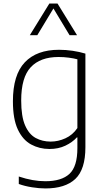

<svg xmlns="http://www.w3.org/2000/svg" viewBox="-20 -828 582 1078"><path d="M235 230Q200.5 230 159.5 223.5Q118.5 217 85.5 205V163Q126 176.5 162.8 183Q199.5 189.5 234.5 189.5Q325.5 189.5 370 148.2Q414.5 107 414.5 3.5V-56.5H411.5Q386.5 -29 347.2 -10.2Q308 8.5 257.5 8.5Q201.5 8.5 154.8 -16.8Q108 -42 80.2 -100.8Q52.5 -159.5 52.5 -259.5Q52.5 -407.5 119.2 -478Q186 -548.5 311.5 -548.5Q349.5 -548.5 388.2 -542.8Q427 -537 459.5 -527V-1.5Q459.5 123.5 402.8 176.8Q346 230 235 230ZM264.5 -33Q306.5 -33 347.2 -51.5Q388 -70 414.5 -109V-495Q394.5 -500.5 366.5 -504.2Q338.5 -508 308.5 -508Q206.5 -508 152.8 -450.8Q99 -393.5 99 -264Q99 -174 121 -123.8Q143 -73.5 180.5 -53.2Q218 -33 264.5 -33ZM147.5 -630.5 257 -808H303L412.5 -630.5H370.5L280 -780.5L189.5 -630.5Z"/></svg>

Font: Encode Sans XLt
Style: Regular
Weight: 200
Designer: Multiple Designers
Foundry: Impallari Type
Version: Version 3.002; ttfautohint (v1.8.3) -l 8 -r 50 -G 200 -x 14 